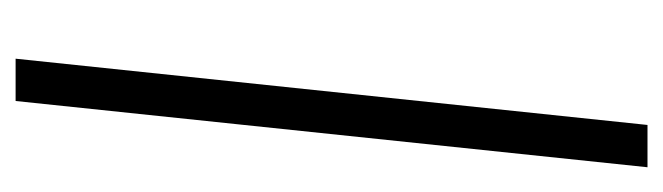

<svg xmlns="http://www.w3.org/2000/svg" viewBox="-322 -528 850 246"><g transform="rotate(90 103.0 -405.0)"><path d="M55.2 0 140.1 -809.6H194.3L109.4 0Z"/></g></svg>

Font: Oswald
Style: Extra-Light
Weight: 200
Designer: Vernon Adams
Foundry: Vernon Adams
Version: 3.0; ttfautohint (v0.94.23-7a4d-dirty) -l 8 -r 50 -G 200 -x 